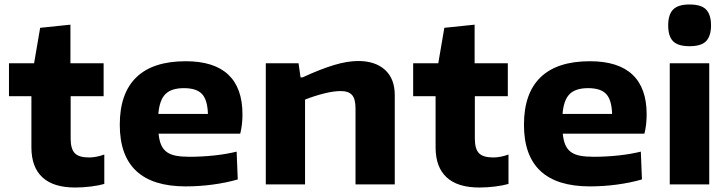

<svg xmlns="http://www.w3.org/2000/svg" viewBox="-20 -822 3247 856"><path d="M315 14Q218 14 169 -31.5Q120 -77 120 -165V-393H20V-540H132L159 -698L294 -712V-540H442V-393H295V-204Q295 -158 313.5 -139Q332 -120 377 -120Q409 -120 445 -133V-2Q421 5 385.5 9.5Q350 14 315 14Z M808 9Q514 9 514 -266Q514 -406 588 -477.5Q662 -549 808 -549Q934 -549 997.5 -489.5Q1061 -430 1061 -312Q1061 -289 1058.5 -267Q1056 -245 1051 -226H687Q690 -195 699 -175Q708 -155 724.5 -143.5Q741 -132 765.5 -127.5Q790 -123 826 -123Q851 -123 879.5 -124.5Q908 -126 936 -129Q964 -132 989.5 -136.5Q1015 -141 1035 -146L1040 -22Q988 -7 928 1Q868 9 808 9ZM800 -429Q744 -429 717.5 -402.5Q691 -376 686 -314H907Q905 -377 880.5 -403Q856 -429 800 -429Z M1165 -540H1311L1320 -477H1329Q1409 -514 1469 -532Q1529 -550 1577 -550Q1653 -550 1696.5 -510.5Q1740 -471 1740 -398V0H1565V-339Q1565 -381 1549.5 -398.5Q1534 -416 1499 -416Q1468 -416 1425.5 -405.5Q1383 -395 1340 -378V0H1165Z M2117 14Q2020 14 1971 -31.5Q1922 -77 1922 -165V-393H1822V-540H1934L1961 -698L2096 -712V-540H2244V-393H2097V-204Q2097 -158 2115.5 -139Q2134 -120 2179 -120Q2211 -120 2247 -133V-2Q2223 5 2187.5 9.5Q2152 14 2117 14Z M2610 9Q2316 9 2316 -266Q2316 -406 2390 -477.5Q2464 -549 2610 -549Q2736 -549 2799.5 -489.5Q2863 -430 2863 -312Q2863 -289 2860.5 -267Q2858 -245 2853 -226H2489Q2492 -195 2501 -175Q2510 -155 2526.5 -143.5Q2543 -132 2567.5 -127.5Q2592 -123 2628 -123Q2653 -123 2681.5 -124.5Q2710 -126 2738 -129Q2766 -132 2791.5 -136.5Q2817 -141 2837 -146L2842 -22Q2790 -7 2730 1Q2670 9 2610 9ZM2602 -429Q2546 -429 2519.5 -402.5Q2493 -376 2488 -314H2709Q2707 -377 2682.5 -403Q2658 -429 2602 -429Z M3054 -616Q3003 -616 2981 -638Q2959 -660 2959 -709Q2959 -757 2981 -779.5Q3003 -802 3054 -802Q3107 -802 3128.5 -779Q3150 -756 3150 -709Q3150 -662 3128.5 -639Q3107 -616 3054 -616ZM2966 -540H3142V0H2966Z"/></svg>

Font: Encode Sans Wide
Style: Bold
Weight: 700
Designer: Pablo Impallari, Andres Torresi
Foundry: Pablo Impallari, Andres Torresi
Version: Version 1.000; ttfautohint (v1.00) -l 8 -r 50 -G 200 -x 14 -